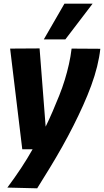

<svg xmlns="http://www.w3.org/2000/svg" viewBox="-20 -810 565 1043"><path d="M369 -546 525 -545Q520 -499 507.5 -448.5Q495 -398 475.5 -345Q456 -292 431.5 -237.5Q407 -183 378.5 -126.5Q350 -70 318 -13Q286 44 251.5 100.5Q217 157 182 213L20 209Q61 154 95 102.5Q129 51 157 1H101L35 -546L195 -547L228 -122Q248 -163 266.5 -206Q285 -249 302 -291.5Q319 -334 332 -376.5Q345 -419 354.5 -461.5Q364 -504 369 -546ZM218 -596 330 -790H483L335 -596Z"/></svg>

Font: Georama ExtraCondensed Thin
Style: Bold Italic
Weight: 700
Italic angle: -9°
Version: Version 1.001